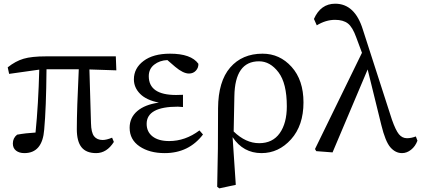

<svg xmlns="http://www.w3.org/2000/svg" viewBox="-20 -830 2320 1058"><path d="M472.7 -447.3 481.4 -151.4Q482.4 -99.6 498.5 -79.1Q514.6 -58.6 545.9 -58.6Q566.4 -58.6 597.7 -71.3L607.4 -47.9Q568.4 13.7 509.8 13.7Q455.1 13.7 429.2 -18.6Q403.3 -50.8 403.3 -118.2Q403.3 -226.6 414.1 -448.2H236.3Q234.4 -233.4 223.6 -116.2Q213.9 13.7 114.3 13.7Q85.9 13.7 68.4 0Q50.8 -13.7 50.8 -39.1Q50.8 -69.3 74.2 -87.9Q122.1 -96.7 175.8 -99.6Q191.4 -254.9 196.3 -446.3L30.3 -422.9L22.5 -459Q65.4 -493.2 109.9 -506.3Q154.3 -519.5 234.4 -519.5H618.2L621.1 -442.4Z M1079.1 -111.3 1098.6 -88.9Q1020.5 13.7 887.7 13.7Q803.7 13.7 749 -23.4Q694.3 -60.5 694.3 -126Q694.3 -181.6 736.3 -217.8Q778.3 -253.9 855.5 -264.6Q786.1 -278.3 752 -313Q717.8 -347.7 717.8 -392.6Q717.8 -454.1 771 -494.1Q824.2 -534.2 917 -534.2Q1033.2 -534.2 1073.2 -478.5Q1074.2 -457 1059.6 -440.9Q1044.9 -424.8 1021.5 -424.8Q989.3 -424.8 945.3 -461.9L902.3 -499Q859.4 -497.1 829.6 -473.6Q799.8 -450.2 799.8 -410.2Q799.8 -306.6 950.2 -306.6Q978.5 -306.6 988.3 -307.6V-240.2Q962.9 -242.2 960 -242.2Q788.1 -242.2 788.1 -147.5Q788.1 -103.5 820.8 -78.1Q853.5 -52.7 912.1 -52.7Q1001 -52.7 1079.1 -111.3Z M1560.5 -244.1Q1560.5 -371.1 1514.6 -431.6Q1468.8 -492.2 1407.2 -492.2Q1274.4 -492.2 1271.5 -299.8Q1268.6 -144.5 1267.6 -105.5Q1334 -41 1408.2 -41Q1482.4 -41 1521.5 -96.2Q1560.5 -151.4 1560.5 -244.1ZM1180.7 -10.7 1181.6 -233.4Q1182.6 -381.8 1248.5 -458Q1314.5 -534.2 1426.8 -534.2Q1521.5 -534.2 1586.9 -461.4Q1652.3 -388.7 1652.3 -265.6Q1652.3 -138.7 1584 -62.5Q1515.6 13.7 1420.9 13.7Q1320.3 13.7 1261.7 -74.2L1279.3 188.5L1188.5 208L1176.8 199.2Z M2271.5 -78.1 2280.3 -54.7Q2268.6 -23.4 2245.1 -4.9Q2221.7 13.7 2195.3 13.7Q2159.2 13.7 2131.3 -18.1Q2103.5 -49.8 2081.1 -141.6L2005.9 -447.3L1812.5 9.8L1722.7 2.9L1715.8 -8.8L1974.6 -539.1L1943.4 -623Q1922.9 -680.7 1897 -700.7Q1871.1 -720.7 1826.2 -720.7Q1775.4 -720.7 1725.6 -690.4L1710 -725.6Q1747.1 -809.6 1827.1 -809.6Q1935.5 -809.6 1979.5 -667L2139.6 -170.9Q2160.2 -112.3 2178.2 -90.3Q2196.3 -68.4 2222.7 -68.4Q2246.1 -68.4 2271.5 -78.1Z"/></svg>

Font: GenYoMin TW TTF Medium
Style: Regular
Weight: 500
Version: Version 1.300